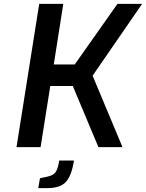

<svg xmlns="http://www.w3.org/2000/svg" viewBox="-20 -758 752 989"><path d="M182 -738H306L257 -426H365L585 -738H712L457 -368L611 0H487L355 -315H239L189 0H65ZM186 160 215 154Q239 149 251.5 142Q264 135 272 118.5Q280 102 285 69H361Q349 147 319.5 179Q290 211 224 211H177Z"/></svg>

Font: Exo SemiBold
Style: Italic
Weight: 600
Italic angle: -9°
Designer: Natanael Gama
Foundry: Natanael Gama
Version: Version 1.500; ttfautohint (v1.6)